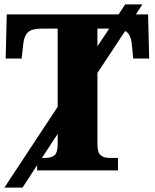

<svg xmlns="http://www.w3.org/2000/svg" viewBox="-20 -780 709 879"><path d="M663 -512H590L583 -582Q578 -625 553 -638L426 -446V-120Q426 -82 440.5 -69.5Q455 -57 483 -57H520V0H150V-24L83 79H0L244 -291V-649H170Q127 -649 109 -633Q91 -617 87 -582L79 -512H6L11 -714H523L553 -760H632L602 -714H658ZM426 -568 480 -649H426ZM244 -167 172 -57H187Q216 -57 230 -69.5Q244 -82 244 -122Z"/></svg>

Font: Noto Serif ExtraBold
Style: Regular
Weight: 800
Designer: Monotype Design Team
Foundry: Monotype Imaging Inc.
Version: Version 1.001